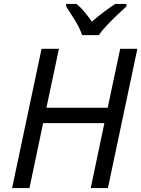

<svg xmlns="http://www.w3.org/2000/svg" viewBox="-20 -964 724 984"><path d="M42 0 193 -714H282L218 -412H532L596 -714H684L533 0H445L515 -333H201L131 0ZM401 -784Q388 -822 363 -862Q338 -902 319 -931V-944H372Q392 -928 412 -904Q432 -880 451 -853Q482 -880 513 -903.5Q544 -927 571 -944H628V-931Q611 -916 583 -889.5Q555 -863 528.5 -835Q502 -807 487 -784Z"/></svg>

Font: Noto Sans IKEA
Style: Italic
Weight: 400
Italic angle: -12°
Designer: Monotype Design Team
Foundry: Monotype Imaging Inc.
Version: Version 2.001